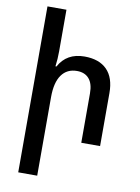

<svg xmlns="http://www.w3.org/2000/svg" viewBox="-105 -829 829 1136"><g transform="rotate(10 309.5 -261.5)"><path d="M200 -509Q200 -464 194 -419H200Q247 -506 354 -506Q442 -506 489 -458.5Q536 -411 536 -319V0H423V-297Q423 -355 397.5 -384.5Q372 -414 325 -414Q265 -414 232.5 -368.5Q200 -323 200 -235V237H86V-760H200Z"/></g></svg>

Font: Noto Sans Armenian Medium
Style: Regular
Weight: 500
Designer: Monotype Design team
Foundry: Monotype Imaging Inc.
Version: Version 1.000